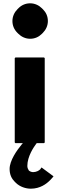

<svg xmlns="http://www.w3.org/2000/svg" viewBox="-20 -857 383 1159"><path d="M68 239 75 246C100 271 136 282 166 282C222 282 260 253 280 233L287 226C294 219 299 213 303 208L300 205L231 154L228 157C227 158 226 162 223 165C215 173 199 182 180 182C172 182 162 179 155 173L154 172C150 166 145 156 145 145C145 86 185 29 200 9L202 7H246L250 3V-506L246 -510H73L69 -506V3L73 7H118L111 15C82 50 38 112 38 163C38 198 51 222 68 239ZM92 -808 85 -801C67 -783 55 -758 55 -730C55 -702 66 -678 84 -660L91 -653C109 -635 134 -623 162 -623C190 -623 214 -634 232 -652L239 -659C257 -677 269 -702 269 -730C269 -758 258 -782 240 -800L233 -807C215 -825 190 -837 162 -837C134 -837 110 -826 92 -808Z"/></svg>

Font: Hussar Woodtype
Style: Bd
Weight: 900
Foundry: Cannot Into Space Fonts
Version: Version 1.07